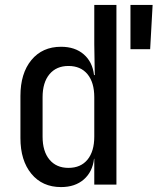

<svg xmlns="http://www.w3.org/2000/svg" viewBox="-20 -750 640 780"><path d="M510 -550V-730H600L590 -550ZM228 10Q152 10 107.5 -44Q63 -98 63 -189V-360Q63 -452 107.5 -506Q152 -560 228 -560Q285 -560 320.5 -529Q356 -498 362 -445H365L363 -570V-730H453V0H363V-105H362Q356 -52 320.5 -21Q285 10 228 10ZM258 -68Q308 -68 335.5 -101.5Q363 -135 363 -195V-355Q363 -415 335.5 -448.5Q308 -482 258 -482Q209 -482 181 -448.5Q153 -415 153 -355V-195Q153 -135 181 -101.5Q209 -68 258 -68Z"/></svg>

Font: Liga JetBrainsMono Nerd Font
Style: Regular
Weight: 400
Designer: Philipp Nurullin, Konstantin Bulenkov
Foundry: JetBrains
Version: Version 2.225; ttfautohint (v1.8.3)